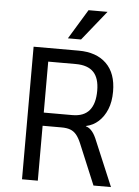

<svg xmlns="http://www.w3.org/2000/svg" viewBox="-61 -970 737 1017"><g transform="rotate(5 308.0 -461.5)"><path d="M95 0V-705H335Q429 -705 482 -653.5Q535 -602 535 -505Q535 -450 518.5 -410Q502 -370 474 -344.5Q446 -319 409 -311L407 -309L414 -307Q429 -301 442.5 -284.5Q456 -268 469 -235L568 0H475L384 -218Q372 -246 358.5 -262Q345 -278 326.5 -285Q308 -292 279 -292H179V0ZM179 -362H331Q392 -362 421.5 -397.5Q451 -433 451 -502Q451 -569 420 -601Q389 -633 326 -633H179ZM272 -765 368 -923H469L342 -765Z"/></g></svg>

Font: Nunito Sans 7pt Condensed
Style: Regular
Weight: 400
Width: 3
Designer: Vernon Adams
Foundry: Vernon Adams
Version: Version 3.101;gftools[0.9.27]